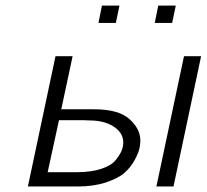

<svg xmlns="http://www.w3.org/2000/svg" viewBox="-20 -676 749 696"><path d="M81.1 0 181.2 -472.2H243.2L202.1 -279.8H321.8Q409.7 -279.8 449.2 -244.4Q488.8 -209 488.8 -166Q488.8 -153.8 485.4 -137.5Q481.9 -121.1 468 -95.5Q454.1 -69.8 431.6 -49.8Q409.2 -29.8 364.5 -14.9Q319.8 0 262.2 0ZM152.8 -51.8H258.8Q310.5 -51.8 347.2 -64Q383.8 -76.2 399.4 -95.7Q415 -115.2 420.9 -130.1Q426.8 -145 426.8 -159.2Q426.8 -192.4 396.5 -214.1Q366.2 -235.8 320.8 -238.8L284.2 -240.2H193.8ZM336.9 -592.8 349.6 -655.8H413.1L399.9 -592.8ZM541 -592.8 553.7 -655.8H617.2L604 -592.8ZM546.9 0 647 -472.2H709L608.9 0Z"/></svg>

Font: CMU Bright
Style: Oblique
Weight: 500
Italic angle: -12°
Version: Version 0.7.0